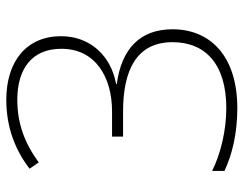

<svg xmlns="http://www.w3.org/2000/svg" viewBox="-102 -662 774 610"><g transform="rotate(-90 285.0 -357.0)"><path d="M475 -550C475 -659 396 -724 273 -724C183 -724 111 -694 54 -650L74 -621C136 -666 198 -689 273 -689C371 -689 435 -643 435 -549C435 -440 344 -388 236 -388H156V-353H236C367 -353 456 -310 456 -196C456 -92 387 -25 246 -25C174 -25 99 -44 47 -70V-31C99 -6 168 10 246 10C412 10 497 -76 497 -196C497 -299 435 -358 323 -373V-375C411 -391 475 -456 475 -550Z"/></g></svg>

Font: Noto Sans Thai Looped ExtraLight
Style: Regular
Weight: 200
Designer: Sasikarn Vongin, Ben Mitchell
Foundry: The Fontpad Ltd
Version: Version 1.001